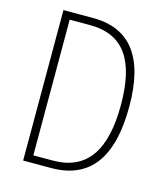

<svg xmlns="http://www.w3.org/2000/svg" viewBox="-108 -890 762 880"><g transform="rotate(15 273.5 -450.0)"><path d="M490 -457C490 -687 405 -807 224 -807H84V-93H216C402 -93 490 -217 490 -457ZM451 -455C451 -239 377 -128 214 -128H123V-772H219C384 -772 451 -660 451 -455Z"/></g></svg>

Font: Noto Sans Kannada UI Condensed ExtraLight
Style: Regular
Weight: 200
Width: 3
Designer: Jelle Bosma - Monotype Design Team
Foundry: Monotype Imaging Inc.
Version: Version 2.005